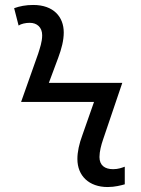

<svg xmlns="http://www.w3.org/2000/svg" viewBox="-20 -744 570 774"><path d="M414 10C443 10 469 3 483 -1V-72C472 -68 457 -62 436 -62C403 -62 381 -77 381 -111C381 -133 388 -160 396 -183L473 -410H177L215 -512C228 -547 237 -581 237 -613C237 -676 196 -724 114 -724C84 -724 59 -719 37 -711L55 -641C65 -648 83 -652 100 -652C129 -652 150 -634 150 -602C150 -575 141 -551 134 -528L65 -333H359L312 -199C299 -164 292 -132 292 -103C292 -35 339 10 414 10Z"/></svg>

Font: Noto Sans Mono Condensed
Style: Regular
Weight: 400
Width: 3
Designer: Monotype Design Team
Foundry: Monotype Imaging Inc.
Version: Version 2.014